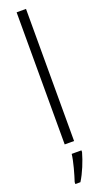

<svg xmlns="http://www.w3.org/2000/svg" viewBox="-188 -788 564 1038"><g transform="rotate(-20 94.5 -269.5)"><path d="M122 0V-760H68V0ZM142 71V61H86C82 101 61 174 49 210V221H78C105 178 129 118 142 71Z"/></g></svg>

Font: Noto Sans Gujarati UI ExtraCondensed Light
Style: Regular
Weight: 300
Width: 2
Designer: Jelle Bosma - Monotype Design Team, Universal Thirst
Foundry: Monotype Imaging Inc.
Version: Version 2.106